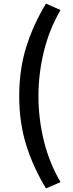

<svg xmlns="http://www.w3.org/2000/svg" viewBox="-20 -849 407 1069"><path d="M236 200Q166 85 126.5 -40Q87 -165 87 -314Q87 -463 126.5 -588.5Q166 -714 236 -829L317 -793Q254 -685 224 -561.5Q194 -438 194 -314Q194 -189 224 -66Q254 57 317 165Z"/></svg>

Font: Noto Sans SC SemiBold
Style: Regular
Weight: 600
Designer: Ryoko NISHIZUKA 西塚涼子 (kana, bopomofo & ideographs); Paul D. Hunt (Latin, Greek & Cyrillic); Sandoll Communications 산돌커뮤니
Foundry: Adobe
Version: Version 2.004-H2;hotconv 1.0.118;makeotfexe 2.5.65603